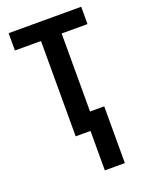

<svg xmlns="http://www.w3.org/2000/svg" viewBox="-139 -608 654 865"><g transform="rotate(-20 188.0 -175.5)"><path d="M362 -540V-457H238V-83H306V189H210V0H139V-457H14V-540Z"/></g></svg>

Font: Avrile Sans Condensed Medium
Style: Regular
Weight: 500
Width: 3
Designer: Monotype Design Team
Foundry: Monotype Imaging Inc.
Version: Version 2.001;September 10, 2019;FontCreator 11.5.0.2425 64-